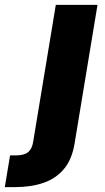

<svg xmlns="http://www.w3.org/2000/svg" viewBox="-129 -559 428 783"><path d="M98.6 -539.1H268.6L175.3 25.4Q165 89.8 132.6 129.2Q100.1 168.5 49.3 186.3Q-1.5 204.1 -67.9 204.1H-109.4L-87.9 74.7H-64.5Q-30.3 74.7 -14.2 61.3Q2 47.9 6.3 19Z"/></svg>

Font: Inter 18pt ExtraBold
Style: Italic
Weight: 800
Italic angle: -9.3988°
Designer: Rasmus Andersson
Foundry: rsms
Version: Version 4.001;git-66647c0bb